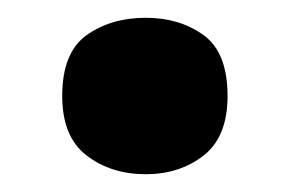

<svg xmlns="http://www.w3.org/2000/svg" viewBox="-20 -460 327 216"><path d="M50 -352Q50 -401 77.5 -420.5Q105 -440 144 -440Q182 -440 209 -420.5Q236 -401 236 -352Q236 -306 209 -285Q182 -264 144 -264Q105 -264 77.5 -285Q50 -306 50 -352Z"/></svg>

Font: Noto Sans Devanagari ExtraBold
Style: Regular
Weight: 800
Version: Version 2.003